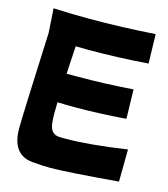

<svg xmlns="http://www.w3.org/2000/svg" viewBox="-125 -890 929 1059"><g transform="rotate(15 340.0 -360.5)"><path d="M60 -647 51 -784Q152 -779 260 -779Q434 -779 632 -792L636 -625Q456 -612 297 -612Q258 -612 223 -613Q217 -516 214 -454Q245 -454 280 -454Q426 -454 593 -466L597 -299Q441 -287 305 -287Q253 -287 206 -289Q205 -252 205 -223Q205 -159 217 -136Q229 -113 253 -108Q265 -106 296 -106Q435 -106 649 -138L647 46Q351 71 261 71Q214 71 156.5 65.5Q99 60 69 20Q39 -20 39 -96Q39 -168 60 -647Z"/></g></svg>

Font: KN Bobohei
Style: Bold
Weight: 700
Designer: Kingnam Type Foundry
Version: Version 1.710;March 18, 2023